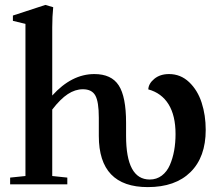

<svg xmlns="http://www.w3.org/2000/svg" viewBox="-20 -746 878 777"><path d="M21 0V-27.3L83 -33.7V-649.4L32.2 -661.6V-683.1L163.6 -726.1L195.3 -716.8Q191.4 -679.2 191.4 -635.3V-359.4Q270 -446.3 361.8 -446.3Q430.7 -446.3 460.4 -400.6Q490.2 -355 490.2 -249V-196.3Q490.2 -19.5 585.9 -19.5Q613.8 -19.5 634.8 -35.4Q655.8 -51.3 667.5 -78.4Q679.2 -105.5 684.8 -137Q690.4 -168.5 690.4 -203.6Q690.4 -278.3 662.1 -324Q633.8 -369.6 580.1 -384.3Q581.1 -407.7 604.5 -427Q627.9 -446.3 664.1 -446.3Q710.9 -446.3 745.4 -413.6Q779.8 -380.9 796.1 -330.3Q812.5 -279.8 812.5 -220.2Q812.5 -110.4 751 -49.6Q689.5 11.2 578.1 11.2Q379.9 11.2 379.9 -195.8V-269.5Q379.9 -334.5 365.7 -359.6Q351.6 -384.8 315.4 -384.8Q284.2 -384.8 254.4 -365.2Q224.6 -345.7 191.4 -302.7V-33.7L252.4 -27.3V0Z"/></svg>

Font: Elstob SemiBold
Style: Regular
Weight: 600
Designer: Peter S. Baker
Version: Version 1.015